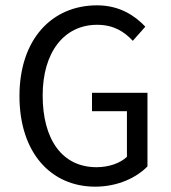

<svg xmlns="http://www.w3.org/2000/svg" viewBox="-20 -688 640 720"><path d="M337 12C422 12 492 -22 533 -64V-340H325V-271H456V-100C431 -76 388 -61 342 -61C213 -61 140 -165 140 -330C140 -493 221 -595 344 -595C407 -595 446 -569 478 -535L525 -588C488 -627 431 -668 344 -668C174 -668 53 -540 53 -328C53 -114 172 12 337 12Z"/></svg>

Font: Hasklig
Style: Regular
Weight: 400
Monospace: yes
Designer: Paul D. Hunt, Teo Tuominen
Foundry: Adobe Systems Incorporated
Version: Version 2.030;PS 1.0;hotconv 16.6.51;makeotf.lib2.5.65220